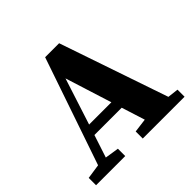

<svg xmlns="http://www.w3.org/2000/svg" viewBox="-162 -829 1000 1000"><g transform="rotate(-45 337.5 -329.5)"><path d="M9 0V-54L90 -66L293 -659H396L601 -59L661 -52V0H353V-52L430 -62L389 -191H188L147 -66L224 -54V0ZM207 -249H371L290 -506Z"/></g></svg>

Font: Source Serif 4
Style: Bold
Weight: 700
Designer: Frank Grießhammer
Foundry: Adobe
Version: Version 4.005;hotconv 1.1.0;makeotfexe 2.6.0